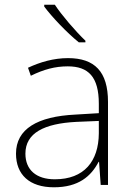

<svg xmlns="http://www.w3.org/2000/svg" viewBox="-20 -786 561 816"><path d="M213 -766H168V-758C200 -715 263 -648 315 -606H343V-613C301 -653 241 -723 213 -766ZM269 -539C208 -539 150 -522 99 -498L111 -464C166 -491 214 -504 268 -504C356 -504 400 -459 400 -345V-305L300 -299C139 -291 48 -238 48 -133C48 -44 105 10 209 10C314 10 367 -37 399 -98H401L408 0H439V-353C439 -482 382 -539 269 -539ZM304 -268 400 -272V-219C399 -101 338 -24 213 -24C134 -24 88 -64 88 -133C88 -221 168 -261 304 -268Z"/></svg>

Font: Noto Sans Gurmukhi ExtraLight
Style: Regular
Weight: 200
Designer: Jelle Bosma - Monotype Design Team
Foundry: Monotype Imaging Inc.
Version: Version 2.004